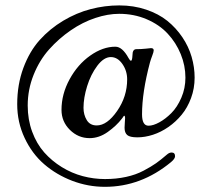

<svg xmlns="http://www.w3.org/2000/svg" viewBox="-20 -599 799 724"><path d="M44.9 -206.1Q44.9 -280.3 68.1 -342.8Q91.3 -405.3 129.6 -448Q168 -490.7 218.3 -520.8Q268.6 -550.8 322 -564.7Q375.5 -578.6 429.7 -578.6Q484.4 -578.6 531.2 -562.7Q578.1 -546.9 611.1 -520.3Q644 -493.7 667.7 -458.5Q691.4 -423.3 702.6 -384.5Q713.9 -345.7 713.9 -306.2Q713.9 -265.6 700.4 -229.2Q687 -192.9 665 -166.3Q643.1 -139.6 615 -120.1Q586.9 -100.6 556.6 -90.8Q526.4 -81.1 498 -81.1Q469.7 -81.1 459.7 -89.8Q449.7 -98.6 449.7 -117.2Q449.7 -125.5 450.7 -137.2Q451.7 -148.9 451.7 -152.8Q451.7 -162.6 448.2 -162.6Q447.3 -162.6 446.3 -161.1Q445.3 -159.7 443.4 -156.7Q441.4 -153.8 439.9 -151.9Q418.9 -124.5 386.2 -101.3Q353.5 -78.1 317.9 -78.1Q274.9 -78.1 243.4 -109.4Q211.9 -140.6 211.9 -184.6Q211.9 -244.1 242.4 -300Q272.9 -356 320.3 -389.4Q367.7 -422.9 415 -422.9Q441.4 -422.9 464.8 -379.9Q468.8 -373.5 470.2 -371.8Q471.7 -370.1 474.1 -370.1Q478.5 -370.1 479.5 -390.6Q479.5 -413.6 494.1 -413.6Q512.2 -413.6 530 -415.5Q547.9 -417.5 549.3 -417.5Q559.6 -417.5 559.6 -409.2Q559.6 -403.3 554.2 -389.4Q548.8 -375.5 545.4 -363.3Q515.6 -251 515.6 -168Q515.6 -125 540 -125Q557.6 -125 580.8 -137.7Q604 -150.4 626.2 -172.6Q648.4 -194.8 663.8 -230.5Q679.2 -266.1 679.2 -306.2Q679.2 -351.6 661.6 -394.8Q644 -438 612.5 -471.9Q581.1 -505.9 533.2 -526.4Q485.4 -546.9 429.2 -546.9Q386.7 -546.9 339.4 -531.2Q292 -515.6 246.8 -484.6Q201.7 -453.6 165.3 -412.8Q128.9 -372.1 106.7 -316.7Q84.5 -261.2 84.5 -201.2Q84.5 -147.9 101.3 -102.3Q118.2 -56.6 146.7 -24.4Q175.3 7.8 212.9 31Q250.5 54.2 292 65.2Q333.5 76.2 376 76.2Q418.5 76.2 455.3 68.1Q492.2 60.1 521.2 44.7Q550.3 29.3 568.6 16.4Q586.9 3.4 609.4 -16.1Q618.2 -23.9 627 -23.9Q640.1 -23.9 640.1 -9.8Q640.1 -0.5 625 12.2Q512.2 105.5 375.5 105.5Q312 105.5 252.4 82.8Q192.9 60.1 146.7 20.3Q100.6 -19.5 72.8 -78.9Q44.9 -138.2 44.9 -206.1ZM397.9 -383.8Q371.6 -383.8 346.9 -351.1Q322.3 -318.4 308.6 -274.2Q294.9 -230 294.9 -192.4Q294.9 -166.5 307.1 -146.2Q319.3 -126 344.7 -126Q383.8 -126 421.6 -180.4Q459.5 -234.9 459.5 -299.8Q459.5 -332 441.4 -357.9Q423.3 -383.8 397.9 -383.8Z"/></svg>

Font: Cooper*
Style: Regular
Weight: 400
Designer: Owen Earl
Foundry: indestructible type*
Version: Version 0.001